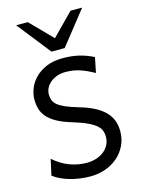

<svg xmlns="http://www.w3.org/2000/svg" viewBox="-145 -1073 863 1166"><g transform="rotate(-15 287.0 -489.5)"><path d="M468.8 -585.9Q442.4 -600.6 420.2 -610.6Q397.9 -620.6 377 -627.2Q356 -633.8 335 -636.7Q314 -639.6 290.5 -639.6Q261.2 -639.6 237.1 -630.9Q212.9 -622.1 195.3 -607.4Q177.7 -592.8 168.2 -573.7Q158.7 -554.7 158.7 -534.7Q158.7 -514.6 164.3 -498.3Q169.9 -481.9 187 -467.5Q204.1 -453.1 235.8 -439.2Q267.6 -425.3 319.8 -410.2Q368.2 -396 405.5 -377.2Q442.9 -358.4 468.3 -334Q493.7 -309.6 506.8 -278.3Q520 -247.1 520 -207.5Q520 -158.2 500.7 -117.9Q481.4 -77.6 448 -48.6Q414.6 -19.5 370.1 -3.7Q325.7 12.2 275.9 12.2Q240.7 12.2 207.3 7.3Q173.8 2.4 144.3 -6.3Q114.7 -15.1 89.8 -27.1Q64.9 -39.1 46.4 -53.7L68.4 -153.8Q117.2 -111.3 169.2 -92.3Q221.2 -73.2 275.9 -73.2Q305.2 -73.2 332.5 -81.5Q359.9 -89.8 380.9 -105.7Q401.9 -121.6 414.6 -144.8Q427.2 -168 427.2 -197.8Q427.2 -216.8 421.1 -234.1Q415 -251.5 396.5 -268.1Q377.9 -284.7 343.3 -301Q308.6 -317.4 251.5 -334.5Q194.3 -351.6 158.2 -372.1Q122.1 -392.6 101.6 -416.7Q81.1 -440.9 73.5 -468.5Q65.9 -496.1 65.9 -527.3Q65.9 -558.6 78.9 -593.3Q91.8 -627.9 119.6 -657.2Q147.5 -686.5 190.9 -705.8Q234.4 -725.1 295.4 -725.1Q323.7 -725.1 348.4 -722.7Q373 -720.2 396.2 -714.8Q419.4 -709.5 441.9 -701.2Q464.4 -692.9 488.3 -681.2ZM148.9 -991.2 283.2 -854.5 417.5 -991.2H490.7L324.7 -781.2H241.7L75.7 -991.2Z"/></g></svg>

Font: Andika FrenchTight
Style: Regular
Weight: 400
Designer: Victor Gaultney, Annie Olsen, Julie Remington, Don Collingsworth, Eric Hays, Becca Hirsbrunner
Foundry: SIL International
Version: Version 5.000 ; Dig1 Dig4Opn Dig7 LnSpcTght